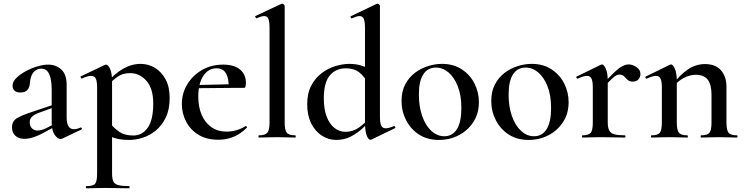

<svg xmlns="http://www.w3.org/2000/svg" viewBox="-20 -745 4031 1040"><path d="M317 6Q313 8 308 8Q292 8 276 -15Q260 -38 260 -82V-255Q260 -297 253.5 -323Q247 -349 235 -361Q223 -373 204 -373Q186 -373 172.5 -363.5Q159 -354 151.5 -337Q144 -320 142 -294Q140 -270 127.5 -257Q115 -244 91 -244Q69 -244 58.5 -254Q48 -264 48 -281Q48 -302 68 -322Q88 -342 118 -358.5Q148 -375 181 -385Q214 -395 241 -395Q283 -395 312 -368.5Q341 -342 341 -285V-108Q341 -77 351 -61Q361 -45 380 -45Q396 -45 416 -54Q421 -56 423 -50.5Q425 -45 420 -43ZM112 7Q81 7 63 -10Q45 -27 45 -55Q45 -88 70.5 -104Q96 -120 151 -138L270 -178L273 -164L188 -133Q163 -123 152 -111.5Q141 -100 141 -83Q141 -62 153 -50Q165 -38 183 -38Q192 -38 204.5 -41Q217 -44 231 -51L296 -85L298 -70L211 -23Q185 -9 159.5 -1Q134 7 112 7Z M448 275Q445 275 445 269Q445 263 448 263Q485 263 495.5 250Q506 237 506 194V-271Q506 -304 499 -319Q492 -334 473 -334Q464 -334 451.5 -330.5Q439 -327 425 -320Q421 -318 418 -323.5Q415 -329 417 -331L549 -394Q551 -395 554 -395Q566 -395 576.5 -371.5Q587 -348 587 -304V194Q587 222 593.5 237Q600 252 620 257.5Q640 263 680 263Q682 263 682 269Q682 275 680 275Q652 275 618 274Q584 273 546 273Q519 273 493 274Q467 275 448 275ZM680 13Q641 13 613 6Q585 -1 548 -18L575 -79Q599 -49 627.5 -30Q656 -11 702 -11Q751 -11 780.5 -53.5Q810 -96 810 -184Q810 -266 773 -307.5Q736 -349 684 -349Q644 -349 615 -328Q586 -307 558 -277L549 -287Q600 -346 646.5 -372.5Q693 -399 742 -399Q783 -399 819 -377.5Q855 -356 877 -315Q899 -274 899 -215Q899 -152 878 -108.5Q857 -65 824 -38Q791 -11 753 1Q715 13 680 13Z M1163 12Q1099 12 1055 -15Q1011 -42 988 -86.5Q965 -131 965 -181Q965 -240 994.5 -288.5Q1024 -337 1074.5 -366Q1125 -395 1189 -395Q1248 -395 1280 -368.5Q1312 -342 1312 -296Q1312 -285 1310 -277Q1308 -269 1301 -269H1218Q1221 -317 1205 -346Q1189 -375 1153 -375Q1108 -375 1081 -333.5Q1054 -292 1054 -222Q1054 -165 1072.5 -122.5Q1091 -80 1125.5 -56Q1160 -32 1208 -32Q1233 -32 1260 -39.5Q1287 -47 1310 -62Q1312 -64 1315.5 -60Q1319 -56 1317 -53Q1281 -18 1243 -3Q1205 12 1163 12ZM1025 -267 1024 -284 1246 -289V-269Z M1383 0Q1380 0 1380 -6Q1380 -12 1383 -12Q1416 -12 1428 -26Q1440 -40 1440 -81V-592Q1440 -627 1434 -642.5Q1428 -658 1411 -658Q1397 -658 1370 -646Q1367 -645 1364 -651Q1361 -657 1363 -658L1504 -724Q1506 -725 1508 -725Q1512 -725 1517 -721Q1522 -717 1522 -714V-81Q1522 -40 1533.5 -26Q1545 -12 1579 -12Q1582 -12 1582 -6Q1582 0 1579 0Q1560 0 1534.5 -1Q1509 -2 1481 -2Q1453 -2 1427.5 -1Q1402 0 1383 0Z M1801 13Q1759 13 1723 -10.5Q1687 -34 1665.5 -77Q1644 -120 1644 -181Q1644 -240 1666 -281.5Q1688 -323 1722.5 -349Q1757 -375 1797 -387Q1837 -399 1873 -399Q1909 -399 1940 -389Q1971 -379 1996 -363L1977 -287Q1955 -330 1926.5 -352.5Q1898 -375 1854 -375Q1799 -375 1766.5 -336.5Q1734 -298 1734 -212Q1734 -155 1749 -114.5Q1764 -74 1791 -52.5Q1818 -31 1851 -31Q1892 -31 1924 -54Q1956 -77 1985 -109L1994 -101Q1973 -77 1944.5 -50.5Q1916 -24 1880.5 -5.5Q1845 13 1801 13ZM2038 -714V-114Q2038 -79 2045 -64.5Q2052 -50 2069 -50Q2077 -50 2088.5 -53Q2100 -56 2114 -62Q2117 -64 2120 -58.5Q2123 -53 2120 -51L1992 11Q1989 12 1986 12Q1975 12 1966 -12Q1957 -36 1957 -82V-592Q1957 -626 1951 -642Q1945 -658 1927 -658Q1919 -658 1909 -654.5Q1899 -651 1887 -646Q1883 -644 1880 -650Q1877 -656 1880 -657L2020 -724Q2022 -725 2024 -725Q2028 -725 2033 -721Q2038 -717 2038 -714Z M2357 13Q2295 13 2250 -16Q2205 -45 2180 -93.5Q2155 -142 2155 -198Q2155 -250 2175 -288Q2195 -326 2227.5 -350.5Q2260 -375 2298.5 -387Q2337 -399 2374 -399Q2437 -399 2482 -369Q2527 -339 2550.5 -292Q2574 -245 2574 -192Q2574 -130 2544 -84Q2514 -38 2465 -12.5Q2416 13 2357 13ZM2387 -7Q2431 -7 2455 -45.5Q2479 -84 2479 -160Q2479 -229 2459.5 -278Q2440 -327 2409 -353Q2378 -379 2341 -379Q2297 -379 2273 -342.5Q2249 -306 2249 -233Q2249 -167 2267 -116Q2285 -65 2316.5 -36Q2348 -7 2387 -7Z M2843 13Q2781 13 2736 -16Q2691 -45 2666 -93.5Q2641 -142 2641 -198Q2641 -250 2661 -288Q2681 -326 2713.5 -350.5Q2746 -375 2784.5 -387Q2823 -399 2860 -399Q2923 -399 2968 -369Q3013 -339 3036.5 -292Q3060 -245 3060 -192Q3060 -130 3030 -84Q3000 -38 2951 -12.5Q2902 13 2843 13ZM2873 -7Q2917 -7 2941 -45.5Q2965 -84 2965 -160Q2965 -229 2945.5 -278Q2926 -327 2895 -353Q2864 -379 2827 -379Q2783 -379 2759 -342.5Q2735 -306 2735 -233Q2735 -167 2753 -116Q2771 -65 2802.5 -36Q2834 -7 2873 -7Z M3249 -271 3242 -283Q3280 -328 3306.5 -352.5Q3333 -377 3351 -386.5Q3369 -396 3385 -396Q3406 -396 3427.5 -381.5Q3449 -367 3449 -345Q3449 -327 3438 -315Q3427 -303 3407 -303Q3389 -303 3379 -313Q3369 -323 3360 -332Q3351 -341 3335 -341Q3327 -341 3318 -336.5Q3309 -332 3293 -317Q3277 -302 3249 -271ZM3135 0Q3132 0 3132 -6Q3132 -12 3135 -12Q3169 -12 3180 -26Q3191 -40 3191 -81V-272Q3191 -304 3184 -319Q3177 -334 3159 -334Q3150 -334 3137 -330Q3124 -326 3109 -319Q3105 -318 3102.5 -323.5Q3100 -329 3103 -330L3234 -394Q3239 -396 3241 -396Q3251 -396 3261.5 -373Q3272 -350 3272 -306V-81Q3272 -54 3280 -38.5Q3288 -23 3308 -17.5Q3328 -12 3364 -12Q3368 -12 3368 -6Q3368 0 3364 0Q3338 0 3304.5 -1Q3271 -2 3232 -2Q3205 -2 3179.5 -1Q3154 0 3135 0Z M3778 0Q3775 0 3775 -6Q3775 -12 3778 -12Q3812 -12 3823 -26Q3834 -40 3834 -81V-231Q3834 -287 3813.5 -313.5Q3793 -340 3749 -340Q3717 -340 3683.5 -322.5Q3650 -305 3628 -274L3623 -286Q3662 -339 3705.5 -368.5Q3749 -398 3799 -398Q3855 -398 3885 -364.5Q3915 -331 3915 -274V-81Q3915 -40 3926.5 -26Q3938 -12 3972 -12Q3975 -12 3975 -6Q3975 0 3972 0Q3953 0 3928 -1Q3903 -2 3875 -2Q3848 -2 3822.5 -1Q3797 0 3778 0ZM3509 0Q3506 0 3506 -6Q3506 -12 3509 -12Q3543 -12 3554 -26Q3565 -40 3565 -81V-272Q3565 -304 3558 -319Q3551 -334 3533 -334Q3524 -334 3511 -330Q3498 -326 3483 -319Q3479 -318 3476.5 -323.5Q3474 -329 3477 -330L3608 -394Q3613 -396 3615 -396Q3625 -396 3635.5 -373Q3646 -350 3646 -306V-81Q3646 -40 3657.5 -26Q3669 -12 3703 -12Q3706 -12 3706 -6Q3706 0 3703 0Q3684 0 3659 -1Q3634 -2 3606 -2Q3579 -2 3553.5 -1Q3528 0 3509 0Z"/></svg>

Font: Cormorant Light SemiBold
Style: Regular
Weight: 600
Version: Version 4.000